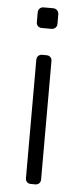

<svg xmlns="http://www.w3.org/2000/svg" viewBox="-52 -740 327 770"><g transform="rotate(5 111.5 -355.0)"><path d="M130 -627H92Q82 -627 76 -633Q70 -639 70 -649V-687Q70 -697 76 -703.5Q82 -710 92 -710H130Q140 -710 146.5 -703.5Q153 -697 153 -687V-649Q153 -639 146.5 -633Q140 -627 130 -627ZM120 0H103Q93 0 87 -6Q81 -12 81 -22V-498Q81 -508 87 -514Q93 -520 103 -520H120Q130 -520 136 -514Q142 -508 142 -498V-22Q142 -12 136 -6Q130 0 120 0Z"/></g></svg>

Font: Rubik
Style: Regular
Weight: 300
Designer: Hubert & Fischer
Foundry: Hubert & Fischer
Version: Version 1.100